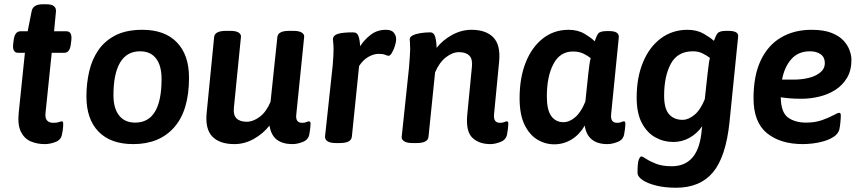

<svg xmlns="http://www.w3.org/2000/svg" viewBox="-20 -670 4061 902"><path d="M190 7Q155 7 125 -5.5Q95 -18 78.5 -50.5Q62 -83 68 -141L97 -422H65Q37 -422 42 -464L44 -480Q49 -523 76 -523H110L129 -619Q136 -650 181 -650H197Q223 -650 233.5 -641Q244 -632 243 -617L234 -523H292Q320 -523 315 -480L313 -465Q309 -422 282 -422H223L194 -141Q191 -115 201 -104Q211 -93 230 -93Q248 -93 257 -96.5Q266 -100 270 -100Q277 -100 277 -89Q277 -86 276.5 -73.5Q276 -61 271 -38Q267 -13 241 -3Q215 7 190 7Z M606 7Q500 7 443 -51.5Q386 -110 386 -217Q386 -278 399 -334.5Q412 -391 442.5 -435Q473 -479 523.5 -504.5Q574 -530 649 -530Q754 -530 811 -471Q868 -412 868 -305Q868 -151 798.5 -72Q729 7 606 7ZM615 -94Q739 -94 739 -299Q739 -362 713 -395.5Q687 -429 638 -429Q576 -429 544.5 -376.5Q513 -324 513 -223Q513 -161 539.5 -127.5Q566 -94 615 -94Z M1081 7Q1012 7 977.5 -28.5Q943 -64 951 -141L986 -496Q989 -525 1042 -525H1062Q1089 -525 1101 -517Q1113 -509 1112 -497L1079 -166Q1075 -130 1091 -114Q1107 -98 1139 -98Q1169 -98 1200 -121Q1231 -144 1251 -192L1283 -496Q1286 -525 1338 -525H1358Q1385 -525 1397.5 -517Q1410 -509 1409 -497L1372 -133Q1367 -93 1399 -93Q1411 -93 1419.5 -96.5Q1428 -100 1431 -100Q1439 -100 1439 -89Q1439 -86 1438 -73.5Q1437 -61 1433 -38Q1428 -13 1402 -3Q1376 7 1354 7Q1309 7 1281.5 -13Q1254 -33 1246 -80Q1216 -42 1172.5 -17.5Q1129 7 1081 7Z M1558 2Q1531 2 1518.5 -6.5Q1506 -15 1507 -29L1543 -363Q1545 -388 1546 -406Q1547 -424 1547 -437Q1547 -458 1545.5 -469Q1544 -480 1544 -486Q1545 -504 1567.5 -511Q1590 -518 1639 -518Q1659 -518 1665 -497.5Q1671 -477 1672 -453Q1692 -484 1722 -507Q1752 -530 1793 -530Q1820 -530 1830.5 -516Q1841 -502 1841 -487Q1841 -472 1835 -453.5Q1829 -435 1821 -421.5Q1813 -408 1806 -408Q1799 -408 1789.5 -412.5Q1780 -417 1759 -417Q1736 -417 1711 -403Q1686 -389 1667 -360L1633 -28Q1630 2 1577 2Z M2284 7Q2230 7 2199 -23Q2168 -53 2175 -130L2197 -356Q2201 -392 2185 -408.5Q2169 -425 2136 -425Q2106 -425 2075 -401Q2044 -377 2024 -330L1993 -27Q1990 2 1937 2H1917Q1891 2 1878.5 -6.5Q1866 -15 1867 -26L1901 -348Q1903 -374 1905 -400Q1907 -426 1907 -438Q1907 -456 1906 -467Q1905 -478 1905 -486Q1905 -497 1919.5 -504Q1934 -511 1956 -514.5Q1978 -518 2001 -518Q2019 -518 2025 -495Q2031 -472 2031 -445Q2060 -482 2104 -506Q2148 -530 2195 -530Q2263 -530 2297.5 -494.5Q2332 -459 2325 -382L2301 -133Q2297 -93 2329 -93Q2341 -93 2349 -96.5Q2357 -100 2361 -100Q2368 -100 2368 -89Q2368 -86 2367 -73.5Q2366 -61 2362 -38Q2357 -13 2331 -3Q2305 7 2284 7Z M2584 8Q2541 8 2504 -14.5Q2467 -37 2444 -84.5Q2421 -132 2421 -209Q2421 -304 2449.5 -376Q2478 -448 2530 -489Q2582 -530 2651 -530Q2695 -530 2726.5 -511Q2758 -492 2774 -476Q2782 -501 2790.5 -512.5Q2799 -524 2832 -524H2842Q2890 -524 2887 -494L2851 -133Q2847 -93 2879 -93Q2891 -93 2899 -96.5Q2907 -100 2911 -100Q2918 -100 2918 -89Q2918 -86 2917 -73.5Q2916 -61 2912 -38Q2907 -13 2881 -3Q2855 7 2834 7Q2740 7 2727 -80Q2703 -38 2665.5 -15Q2628 8 2584 8ZM2627 -96Q2655 -96 2682.5 -119.5Q2710 -143 2730 -193L2744 -326Q2747 -351 2749 -366.5Q2751 -382 2755 -397Q2741 -408 2721 -418Q2701 -428 2671 -428Q2611 -428 2580 -369.5Q2549 -311 2549 -217Q2549 -153 2570 -124.5Q2591 -96 2627 -96Z M3156 212Q3104 212 3063.5 202Q3023 192 2999 176Q2975 160 2975 141Q2975 95 2981 80Q2987 65 2993 65Q2999 65 3016 76.5Q3033 88 3062.5 99.5Q3092 111 3136 111Q3199 111 3234.5 68.5Q3270 26 3277 -63L3279 -77Q3254 -42 3219 -22.5Q3184 -3 3143 -3Q3098 -3 3059 -24.5Q3020 -46 2995.5 -92Q2971 -138 2971 -212Q2971 -306 3001 -378Q3031 -450 3085 -490Q3139 -530 3210 -530Q3254 -530 3286 -511.5Q3318 -493 3334 -478Q3342 -502 3351 -513.5Q3360 -525 3392 -525H3402Q3448 -525 3448 -501L3407 -95Q3390 67 3329.5 139.5Q3269 212 3156 212ZM3187 -107Q3214 -107 3242.5 -130.5Q3271 -154 3291 -204L3304 -323Q3307 -344 3309 -362.5Q3311 -381 3315 -398Q3301 -409 3281 -419Q3261 -429 3235 -429Q3163 -429 3131.5 -370.5Q3100 -312 3100 -220Q3100 -160 3123 -133.5Q3146 -107 3187 -107Z M3792 -530Q3850 -530 3886.5 -515.5Q3923 -501 3943 -479Q3963 -457 3971.5 -433Q3980 -409 3980 -389Q3980 -339 3959 -304Q3938 -269 3904 -247.5Q3870 -226 3828.5 -216Q3787 -206 3745 -206Q3714 -206 3690.5 -208Q3667 -210 3648 -213Q3649 -142 3682 -118Q3715 -94 3767 -94Q3809 -94 3841.5 -105.5Q3874 -117 3895 -128.5Q3916 -140 3922 -140Q3925 -140 3927.5 -138Q3930 -136 3930 -127Q3930 -114 3928 -94Q3926 -74 3923 -61Q3917 -41 3897.5 -28Q3878 -15 3851.5 -7Q3825 1 3798 4Q3771 7 3752 7Q3646 7 3583 -44.5Q3520 -96 3520 -208Q3520 -315 3554 -386.5Q3588 -458 3649.5 -494Q3711 -530 3792 -530ZM3785 -429Q3730 -429 3697.5 -392Q3665 -355 3654 -296H3710Q3746 -296 3779 -304Q3812 -312 3833.5 -329.5Q3855 -347 3855 -374Q3855 -401 3835.5 -415Q3816 -429 3785 -429Z"/></svg>

Font: Asap SemiBold
Style: Italic
Weight: 600
Italic angle: -6°
Designer: Pablo Cosgaya
Foundry: Omnibus-Type
Version: Version 3.001; ttfautohint (v1.8.3)